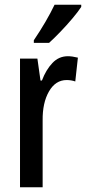

<svg xmlns="http://www.w3.org/2000/svg" viewBox="-20 -786 361 806"><path d="M265 -550Q274 -550 284.5 -548.5Q295 -547 307 -544L296 -444Q288 -447 278.5 -448.5Q269 -450 260 -450Q213 -450 185.5 -402Q158 -354 159 -280V0H64V-540H137L150 -448H156Q173 -493 200 -521.5Q227 -550 265 -550ZM321 -757Q308 -737 284 -708.5Q260 -680 233.5 -652.5Q207 -625 186 -606H122V-617Q176 -697 209 -766H321Z"/></svg>

Font: Noto Sans Tamil ExtraCondensed Medium
Style: Regular
Weight: 500
Width: 2
Designer: Jelle Bosma - Monotype Design Team
Foundry: Monotype Imaging Inc.
Version: Version 2.004; ttfautohint (v1.8.4.7-5d5b)